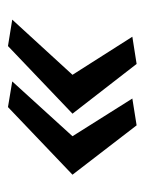

<svg xmlns="http://www.w3.org/2000/svg" viewBox="41 -580 371 494"><g transform="rotate(90 227.0 -332.5)"><path d="M30 -178 172 -333 74 -487 144 -498 272 -333 98 -167ZM189 -178 330 -333 233 -487 302 -498 429 -333 255 -167Z"/></g></svg>

Font: Rosario SemiBold
Style: Italic
Weight: 600
Italic angle: -8.05°
Designer: Hector Gatti
Foundry: Omnibus Type
Version: Version 1.101; ttfautohint (v1.8.1.43-b0c9)